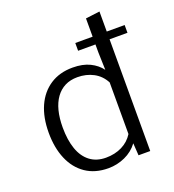

<svg xmlns="http://www.w3.org/2000/svg" viewBox="-139 -869 891 985"><g transform="rotate(-20 306.5 -376.5)"><path d="M343.8 -609.9V-652.3H613.3V-609.9ZM285.2 9.8Q212.4 9.8 161.6 -24.9Q110.8 -59.6 84.5 -121.6Q58.1 -183.6 58.1 -266.1Q58.1 -349.1 85.4 -410.2Q112.8 -471.2 164.3 -504.9Q215.8 -538.6 287.1 -538.6Q342.3 -538.6 380.6 -519.8Q418.9 -501 441.4 -470.2L438.5 -567.4V-752L515.6 -761.7V0H451.7L447.3 -66.9Q419.4 -29.3 376 -9.8Q332.5 9.8 285.2 9.8ZM291.5 -45.4Q340.3 -45.4 379.2 -64.7Q418 -84 440.4 -120.1V-401.9Q418.9 -442.9 380.1 -463.4Q341.3 -483.9 293.5 -483.9Q254.4 -483.9 225.1 -469Q195.8 -454.1 175.5 -426Q155.3 -397.9 145 -357.9Q134.8 -317.9 134.8 -267.1Q134.8 -198.2 152.3 -148.4Q169.9 -98.6 205.1 -72Q240.2 -45.4 291.5 -45.4Z"/></g></svg>

Font: Comme Light
Style: Regular
Weight: 300
Version: Version 1.000;gftools[0.9.27]